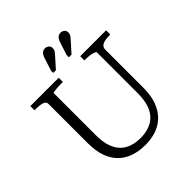

<svg xmlns="http://www.w3.org/2000/svg" viewBox="-238 -1085 1269 1269"><g transform="rotate(-45 396.0 -451.0)"><path d="M212 -268Q212 -205 227 -162Q242 -119 268.5 -93.5Q295 -68 331 -56.5Q367 -45 409 -45Q451 -45 486.5 -57Q522 -69 548.5 -94.5Q575 -120 589.5 -163Q604 -206 604 -268V-649Q604 -654 596 -658Q588 -662 575.5 -665Q563 -668 547.5 -669.5Q532 -671 518 -671H508V-710H750V-671H739Q716 -671 696.5 -666.5Q677 -662 666.5 -651.5Q656 -641 656 -624V-268Q656 -194 636 -141Q616 -88 581 -54.5Q546 -21 499.5 -5.5Q453 10 400 10Q343 10 295 -5.5Q247 -21 211.5 -54.5Q176 -88 156.5 -140.5Q137 -193 137 -267V-635Q137 -657 113 -664Q89 -671 53 -671H42V-710H307V-671H298Q284 -671 269 -670.5Q254 -670 241 -668.5Q228 -667 220 -665.5Q212 -664 212 -661ZM329 -856Q335 -877 342 -889Q349 -901 358.5 -906.5Q368 -912 379 -912Q395 -912 406.5 -902.5Q418 -893 418 -876Q418 -860 407 -846Q396 -832 380 -815L329 -758H304V-778ZM475 -856Q481 -877 488 -889Q495 -901 504.5 -906.5Q514 -912 525 -912Q541 -912 552.5 -902.5Q564 -893 564 -876Q564 -860 553 -846Q542 -832 526 -815L475 -758H450V-778Z"/></g></svg>

Font: Roboto Serif 36pt Light
Style: Regular
Weight: 300
Designer: Greg Gazdowicz
Foundry: Commercial Type
Version: Version 1.008